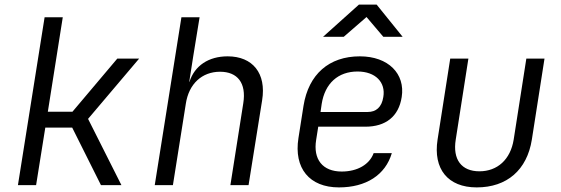

<svg xmlns="http://www.w3.org/2000/svg" viewBox="-20 -805 2440 835"><path d="M58 0H137L177 -250H294L419 0H508L363 -288L585 -550H490L295 -319H188L253 -730H174Z M653 0H732L788 -353C801 -441 859 -493 937 -493C1013 -493 1052 -444 1038 -356L982 0H1061L1120 -369C1139 -486 1079 -560 970 -560C887 -560 826 -519 804 -449H803L820 -558L848 -730H769Z M1385 -645H1475L1574 -731L1647 -645H1731L1618 -785H1541ZM1454 10C1572 10 1656 -44 1684 -139H1605C1587 -90 1535 -59 1466 -59C1383 -59 1341 -112 1355 -197L1364 -254H1569C1657 -254 1714 -298 1727 -383C1743 -484 1669 -560 1545 -560C1411 -560 1322 -482 1300 -345L1278 -205C1257 -73 1326 10 1454 10ZM1374 -318 1379 -353C1393 -442 1450 -494 1535 -494C1613 -494 1658 -447 1647 -383C1640 -338 1615 -318 1579 -318Z M2053 10C2185 10 2272 -66 2293 -198L2348 -550H2269L2214 -198C2200 -111 2143 -60 2065 -60C1987 -60 1948 -111 1962 -198L2017 -550H1938L1883 -198C1863 -70 1928 10 2053 10Z"/></svg>

Font: JetBrains Mono Light
Style: Italic
Weight: 336
Italic angle: -9°
Monospace: yes
Designer: Philipp Nurullin, Konstantin Bulenkov
Foundry: JetBrains
Version: Version 2.305